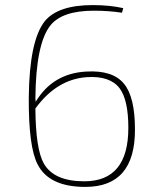

<svg xmlns="http://www.w3.org/2000/svg" viewBox="-20 -722 602 754"><path d="M459 -672Q408 -680 348 -680Q223 -680 177 -621Q121 -549 119 -337L120 -322Q187 -434 319 -441Q423 -447 467 -393Q510 -341 510 -214Q511 12 315 12Q173 12 128 -76Q92 -144 93 -338Q95 -562 156 -639Q208 -702 344 -702Q412 -702 464 -690ZM119 -296Q120 -137 152 -80Q192 -10 311 -10Q484 -10 484 -220Q484 -329 450 -375Q412 -425 321 -419Q203 -411 119 -296Z"/></svg>

Font: Taylor Sans Thin
Style: Regular
Weight: 100
Italic angle: -8°
Designer: Natanael Gama
Version: Version 1.001 September 8, 2015